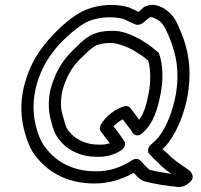

<svg xmlns="http://www.w3.org/2000/svg" viewBox="-20 -750 828 790"><path d="M72 -360C64 -306 68 -256 82 -205C91 -173 101 -148 113 -127C163 -51 245 5 369 5C428 5 480 -11 530 -39C542 -26 556 -10 571 -5C612 7 663 14 708 19C734 23 755 6 764 -3C785 -24 764 -48 749 -56C723 -74 690 -95 673 -115C668 -121 658 -127 649 -136C658 -145 667 -155 673 -163C712 -216 739 -285 752 -357C770 -464 755 -545 725 -617C713 -646 701 -678 673 -702C656 -716 617 -742 580 -724C574 -724 569 -718 565 -714C561 -711 556 -706 550 -701C540 -706 530 -711 512 -719C511 -719 510 -720 509 -720C451 -737 385 -731 331 -709C292 -692 252 -661 209 -618C162 -570 125 -520 102 -465C88 -430 77 -395 72 -360ZM122 -360C126 -389 135 -420 148 -451C168 -498 199 -544 242 -586C282 -625 319 -652 345 -663C387 -680 444 -684 488 -672C510 -662 516 -658 539 -649C559 -642 580 -666 587 -672C590 -674 596 -677 600 -680C608 -680 627 -671 638 -662C655 -648 666 -622 678 -593C705 -527 720 -456 703 -359C691 -294 667 -232 635 -189C628 -179 616 -168 599 -153C587 -142 587 -125 594 -117C604 -106 623 -87 633 -78C650 -60 668 -47 685 -35C653 -39 619 -45 594 -52C582 -63 567 -79 558 -89C550 -98 536 -98 526 -92C479 -62 432 -45 376 -45C268 -45 199 -93 157 -157C147 -174 137 -195 130 -223C117 -270 115 -314 122 -360ZM183 -355C178 -309 182 -278 194 -238C204 -201 214 -185 235 -162C266 -128 318 -105 375 -105C415 -103 451 -112 482 -134C493 -142 499 -158 491 -170C478 -188 473 -197 459 -215L447 -230C458 -242 472 -252 485 -259C494 -246 505 -233 515 -220L527 -202C534 -192 550 -189 563 -200C611 -239 629 -302 641 -365C652 -420 651 -483 635 -528C634 -530 635 -531 633 -533C611 -551 592 -567 573 -578L554 -590H553C527 -604 491 -621 453 -623H432C406 -622 386 -619 362 -609C339 -599 315 -579 286 -549C248 -513 223 -476 206 -435C195 -409 187 -384 184 -362ZM233 -355 234 -362C236 -378 242 -397 252 -421C265 -453 287 -488 320 -517C346 -544 365 -558 376 -563C392 -569 405 -572 427 -573H443C467 -571 501 -558 524 -546L543 -534C560 -524 575 -514 590 -500C600 -467 601 -412 592 -369C584 -322 572 -284 553 -257C541 -273 529 -290 516 -306C511 -312 501 -316 492 -313C457 -303 414 -273 394 -235C390 -226 389 -216 395 -209L416 -181C422 -173 428 -167 432 -161C418 -156 403 -154 384 -155H383C338 -155 297 -174 274 -198C255 -219 253 -221 243 -258C231 -296 228 -314 233 -355Z"/></svg>

Font: Hussar Pisanka
Style: OutKur
Weight: 400
Designer: Robert Jablonski
Foundry: Cannot Into Space Fonts
Version: Version 1.070